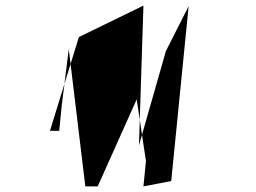

<svg xmlns="http://www.w3.org/2000/svg" viewBox="-20 -706 913 684"><path d="M491 -686 261 -574 158 -240H191L200 -331L225 -531L284 -42H328L467 -352L500 -132L491 -42L590 -61L652 -684L571 -524L475 -188Z"/></svg>

Font: Ugly Stick
Style: It
Weight: 400
Designer: Stig
Foundry: Cannot Into Space Fonts
Version: Version 0.99